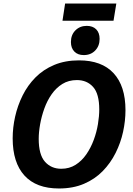

<svg xmlns="http://www.w3.org/2000/svg" viewBox="-20 -1059 757 1091"><path d="M315 12Q186 12 119 -61.5Q52 -135 52 -273Q52 -334 66 -396.5Q80 -459 108.5 -516.5Q137 -574 181.5 -619Q226 -664 288 -690Q350 -716 429 -716Q558 -716 625.5 -643Q693 -570 693 -433Q693 -373 679.5 -310.5Q666 -248 637 -190Q608 -132 563.5 -86.5Q519 -41 457 -14.5Q395 12 315 12ZM328 -100Q374 -100 409.5 -122.5Q445 -145 470.5 -182Q496 -219 512.5 -263.5Q529 -308 536.5 -353.5Q544 -399 544 -437Q544 -526 509 -565Q474 -604 417 -604Q370 -604 334.5 -582Q299 -560 273.5 -523.5Q248 -487 232 -442.5Q216 -398 208 -353Q200 -308 200 -270Q200 -180 235.5 -140Q271 -100 328 -100ZM456 -746Q422 -746 402.5 -766Q383 -786 383 -820Q383 -861 408.5 -886.5Q434 -912 473 -912Q507 -912 526.5 -892.5Q546 -873 546 -838Q546 -798 521 -772Q496 -746 456 -746ZM641 -1039 625 -941H335L350 -1039Z"/></svg>

Font: Bitter
Style: Bold Italic
Weight: 700
Italic angle: -9°
Designer: Sol Matas, and Bitter project Authors
Foundry: Sol Matas
Version: Version 2.001